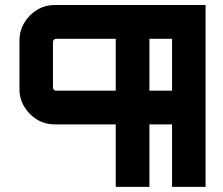

<svg xmlns="http://www.w3.org/2000/svg" viewBox="-20 -730 873 750"><path d="M432.1 0V-244.1H194.2Q155.8 -244.1 124.6 -263Q93.5 -281.9 74.8 -313.1Q56 -344.3 56 -381.7V-571.8Q56 -609.2 74.8 -640.8Q93.5 -672.5 124.6 -691.4Q155.8 -710.4 194.2 -710.4H783V0H652.1V-244.1H563.7V0ZM199.1 -375.7H432.1V-578.4H199.1Q194.1 -578.4 190.5 -574.8Q186.9 -571.3 186.9 -566.3V-387.9Q186.9 -382.9 190.5 -379.3Q194.1 -375.7 199.1 -375.7ZM563.7 -375.7H652.1V-578.4H563.7Z"/></svg>

Font: Orbitron
Style: Regular
Weight: 400
Designer: Matt McInerney
Foundry: The League of Moveable Type
Version: Version 2.001